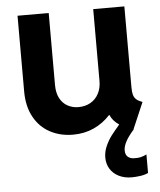

<svg xmlns="http://www.w3.org/2000/svg" viewBox="-53 -569 689 827"><g transform="rotate(-5 292.0 -155.0)"><path d="M53.7 -196.3V-523.4H188.5V-211.9Q188.5 -178.7 200.4 -155.5Q212.4 -132.3 233.6 -120.4Q254.9 -108.4 281.2 -108.4Q310.5 -108.4 333.3 -121.3Q356 -134.3 368.4 -158Q380.9 -181.6 380.9 -211.9V-523.4H515.6V-173.8Q515.6 -152.8 519 -140.9Q522.5 -128.9 531.2 -120.8Q540 -112.8 557.6 -106.4L508.8 7.3L509.8 7.8Q462.9 59.6 462.9 94.7Q462.9 114.7 474.9 123.8Q486.8 132.8 504.9 131.8Q529.3 133.3 554.7 120.1V200.2Q541.5 207 521 210Q500.5 212.9 483.4 212.9Q451.7 212.9 427.5 200.7Q403.3 188.5 390.1 167Q377 145.5 377 118.2Q377 92.8 388.2 67.9Q399.4 43 413.8 24.4Q428.2 5.9 449.2 -18.6Q421.4 -37.1 411.1 -62.5H408.7Q378.4 -29.3 337.6 -10.7Q296.9 7.8 248 7.8Q192.4 7.8 148.2 -15.9Q104 -39.6 78.9 -85.7Q53.7 -131.8 53.7 -196.3Z"/></g></svg>

Font: Reddit Sans Vanilla
Style: Bold
Weight: 700
Designer: Stephen Hutchings
Foundry: Reddit
Version: Version 1.013